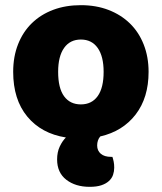

<svg xmlns="http://www.w3.org/2000/svg" viewBox="-20 -521 626 743"><path d="M555 -243Q555 -143 505 -78Q455 -13 368 7Q356 21 356 42Q356 62 370 74Q384 86 410 86H415Q418 95 420 105Q422 115 422 128Q422 142 417.5 155.5Q413 169 401.5 179.5Q390 190 372 196Q354 202 327 202Q272 202 236.5 174.5Q201 147 201 96Q201 68 211 46.5Q221 25 235 11Q140 -4 85.5 -70Q31 -136 31 -243Q31 -302 50 -350Q69 -398 103.5 -431.5Q138 -465 186 -483Q234 -501 293 -501Q352 -501 400 -482.5Q448 -464 482.5 -430.5Q517 -397 536 -349Q555 -301 555 -243ZM293 -368Q251 -368 228 -335.5Q205 -303 205 -243Q205 -180 228 -148.5Q251 -117 293 -117Q335 -117 358 -149Q381 -181 381 -243Q381 -303 358 -335.5Q335 -368 293 -368Z"/></svg>

Font: Baloo 2 ExtraBold
Style: Regular
Weight: 800
Designer: Sarang Kulkarni and Ek Type
Foundry: Ek Type
Version: Version 1.640;hotconv 1.0.111;makeotfexe 2.5.65597; ttfautoh